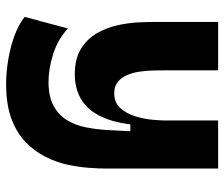

<svg xmlns="http://www.w3.org/2000/svg" viewBox="-74 -494 750 643"><g transform="rotate(90 301.5 -173.0)"><path d="M262 182Q223 182 181 175Q139 168 101.5 154.5Q64 141 37 120L76 -25Q111 8 160.5 24Q210 40 255 40Q304 40 335 23Q366 6 383 -22Q400 -50 407 -85.5Q414 -121 416 -158L420 -234H397Q389 -170 367 -128.5Q345 -87 310 -67.5Q275 -48 229 -48Q177 -48 143.5 -69Q110 -90 91.5 -122.5Q73 -155 65 -191.5Q57 -228 55.5 -260Q54 -292 54 -311V-528H216V-357Q216 -337 216.5 -312.5Q217 -288 220.5 -264.5Q224 -241 232.5 -222Q241 -203 255.5 -191.5Q270 -180 293 -180Q324 -180 342.5 -200.5Q361 -221 370 -250.5Q379 -280 381.5 -308Q384 -336 384 -350V-528H545V-152Q545 -129 542.5 -95Q540 -61 532 -23.5Q524 14 505.5 50.5Q487 87 456 117Q425 147 377.5 164.5Q330 182 262 182Z"/></g></svg>

Font: Bricolage Grotesque 48pt Condensed ExtraBold ExtraBold
Style: Regular
Weight: 800
Version: Version 1.000;gftools[0.9.30]